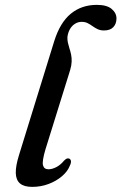

<svg xmlns="http://www.w3.org/2000/svg" viewBox="-20 -738 486 769"><path d="M367.5 -718.5Q408 -718.5 427.2 -702.2Q446.5 -686 446.5 -664Q446.5 -643 434 -629.5Q421.5 -616 396.5 -616Q382 -616 371 -621.2Q360 -626.5 350.8 -633.2Q341.5 -640 331.2 -645.2Q321 -650.5 307 -650.5Q292 -650.5 279.5 -642.2Q267 -634 259.5 -620.2Q252 -606.5 250 -589.5Q249.5 -578 252 -566.8Q254.5 -555.5 258.2 -544Q262 -532.5 264.8 -519.5Q267.5 -506.5 267 -491.2Q266.5 -476 261 -457.5L162 -139.5Q148 -92 152.2 -76Q156.5 -60 174 -60Q189 -60 205.8 -68.8Q222.5 -77.5 236.5 -94.5Q243 -101 247.5 -102.8Q252 -104.5 256.5 -103Q262.5 -101 264 -93.8Q265.5 -86.5 260 -75Q251 -51.5 228 -32Q205 -12.5 174.2 -1Q143.5 10.5 109 10.5Q76.5 10.5 60.2 -3.2Q44 -17 43.2 -45Q42.5 -73 56 -116.5L197 -572.5Q220.5 -648 263.8 -683.2Q307 -718.5 367.5 -718.5Z"/></svg>

Font: Fraunces
Style: Italic
Weight: 400
Italic angle: -16°
Version: Version 1.000;[b76b70a41]